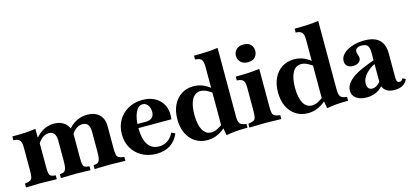

<svg xmlns="http://www.w3.org/2000/svg" viewBox="-62 -1170 3494 1633"><g transform="rotate(-15 1684.5 -353.5)"><path d="M211 -372Q243 -414 286 -437Q329 -460 378 -460Q442 -460 480 -423Q518 -386 518 -324V-124Q518 -89 521 -70Q524 -51 532 -43.5Q540 -36 556 -34L578 -31V3L452 0L317 3V-31L339 -34Q353 -36 361.5 -45.5Q370 -55 374 -74.5Q378 -94 378 -124V-310Q378 -351 362.5 -372Q347 -393 316 -393Q286 -393 259 -373Q232 -353 211 -315ZM614 3V-31L636 -34Q650 -36 658.5 -45.5Q667 -55 671 -74.5Q675 -94 675 -124V-310Q675 -351 659.5 -372Q644 -393 613 -393Q572 -393 538.5 -359Q505 -325 492 -271H459Q466 -326 496 -368.5Q526 -411 572 -435.5Q618 -460 672 -460Q738 -460 776.5 -423Q815 -386 815 -324V-124Q815 -90 819 -71.5Q823 -53 834 -45.5Q845 -38 867 -34L885 -31V3L749 0ZM220 -124Q220 -89 223 -70.5Q226 -52 234.5 -44Q243 -36 259 -34L281 -31V3L136 0L10 3V-31L28 -34Q50 -38 61 -45.5Q72 -53 76 -71.5Q80 -90 80 -124V-329Q80 -376 65 -394Q50 -412 10 -412V-446Q76 -446 123 -448.5Q170 -451 216 -458V-383H220Z M1157 14Q1086 14 1031 -16.5Q976 -47 945 -100Q914 -153 914 -222Q914 -291 945 -344.5Q976 -398 1031 -429Q1086 -460 1156 -460Q1247 -460 1302 -409.5Q1357 -359 1357 -276Q1357 -266 1356.5 -254.5Q1356 -243 1354 -237H1000L1002 -273H1137Q1213 -273 1213 -342Q1213 -377 1195 -400.5Q1177 -424 1150 -424Q1111 -424 1087.5 -373.5Q1064 -323 1064 -238Q1064 -141 1097.5 -91Q1131 -41 1195 -41Q1238 -41 1270.5 -63Q1303 -85 1324 -128L1356 -112Q1302 14 1157 14Z M1607 14Q1546 14 1500 -15.5Q1454 -45 1428.5 -98.5Q1403 -152 1403 -223Q1403 -294 1428.5 -347.5Q1454 -401 1500 -430.5Q1546 -460 1607 -460Q1657 -460 1701.5 -438.5Q1746 -417 1792 -370L1780 -344Q1738 -377 1709.5 -391Q1681 -405 1655 -405Q1606 -405 1579.5 -357.5Q1553 -310 1553 -223Q1553 -136 1579.5 -88.5Q1606 -41 1655 -41Q1681 -41 1709.5 -55Q1738 -69 1780 -102L1792 -76Q1746 -29 1701.5 -7.5Q1657 14 1607 14ZM1773 15 1760 -56 1750 -76V-593Q1750 -637 1737.5 -654.5Q1725 -672 1691 -675L1680 -676V-710Q1746 -710 1794.5 -712.5Q1843 -715 1891 -722V-117Q1891 -71 1905.5 -54.5Q1920 -38 1961 -34V0H1941Q1898 0 1856 3.5Q1814 7 1773 15Z M1977 3V-31L1995 -34Q2017 -38 2028 -45.5Q2039 -53 2043 -71.5Q2047 -90 2047 -124V-329Q2047 -373 2034.5 -390.5Q2022 -408 1988 -411L1977 -412V-446Q2042 -446 2090.5 -448.5Q2139 -451 2187 -458V-124Q2187 -90 2191 -71.5Q2195 -53 2206.5 -45.5Q2218 -38 2240 -34L2258 -31V3L2118 0ZM2109 -537Q2069 -537 2046.5 -560Q2024 -583 2024 -616Q2024 -648 2046.5 -670.5Q2069 -693 2109 -693Q2153 -693 2173.5 -670.5Q2194 -648 2194 -616Q2194 -583 2173.5 -560Q2153 -537 2109 -537Z M2493 14Q2432 14 2386 -15.5Q2340 -45 2314.5 -98.5Q2289 -152 2289 -223Q2289 -294 2314.5 -347.5Q2340 -401 2386 -430.5Q2432 -460 2493 -460Q2543 -460 2587.5 -438.5Q2632 -417 2678 -370L2666 -344Q2624 -377 2595.5 -391Q2567 -405 2541 -405Q2492 -405 2465.5 -357.5Q2439 -310 2439 -223Q2439 -136 2465.5 -88.5Q2492 -41 2541 -41Q2567 -41 2595.5 -55Q2624 -69 2666 -102L2678 -76Q2632 -29 2587.5 -7.5Q2543 14 2493 14ZM2659 15 2646 -56 2636 -76V-593Q2636 -637 2623.5 -654.5Q2611 -672 2577 -675L2566 -676V-710Q2632 -710 2680.5 -712.5Q2729 -715 2777 -722V-117Q2777 -71 2791.5 -54.5Q2806 -38 2847 -34V0H2827Q2784 0 2742 3.5Q2700 7 2659 15Z M3254 14Q3202 14 3173.5 -11.5Q3145 -37 3145 -83V-343Q3145 -387 3130.5 -405.5Q3116 -424 3080 -424Q3052 -424 3037 -414Q3022 -404 3022 -384Q3022 -379 3023.5 -373Q3025 -367 3028 -359Q3035 -338 3035 -328Q3035 -304 3015.5 -289.5Q2996 -275 2964 -275Q2933 -275 2915 -291Q2897 -307 2897 -335Q2897 -370 2926 -398.5Q2955 -427 3003.5 -443.5Q3052 -460 3112 -460Q3199 -460 3242 -420Q3285 -380 3285 -299V-96Q3285 -65 3290.5 -53.5Q3296 -42 3311 -42Q3322 -42 3329.5 -48Q3337 -54 3342 -65L3369 -52Q3341 14 3254 14ZM3010 14Q2952 14 2917.5 -11Q2883 -36 2883 -79Q2883 -121 2920 -159.5Q2957 -198 3031 -232Q3063 -246 3105.5 -262.5Q3148 -279 3188 -291L3189 -262Q3116 -237 3072.5 -193Q3029 -149 3029 -100Q3029 -74 3040.5 -60.5Q3052 -47 3074 -47Q3097 -47 3119 -63Q3141 -79 3159 -107Q3177 -135 3187 -170L3193 -113Q3165 -50 3118.5 -18Q3072 14 3010 14Z"/></g></svg>

Font: Baskervville
Style: Bold
Weight: 700
Version: Version 1.100